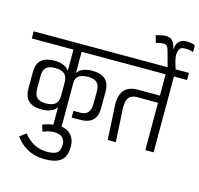

<svg xmlns="http://www.w3.org/2000/svg" viewBox="-224 -1335 1950 1879"><g transform="rotate(15 750.5 -395.5)"><path d="M541 -189Q557 -189 574 -189Q591 -189 607 -189Q647 -189 668.5 -202.5Q690 -216 699.5 -236Q709 -256 711 -277Q713 -298 713 -312Q713 -344 713 -375Q713 -406 713 -437Q713 -495 683.5 -521.5Q654 -548 594 -548Q561 -548 533 -539.5Q505 -531 487.5 -511Q470 -491 469 -458V0H386V-179Q385 -179 384.5 -179Q384 -179 382 -179Q367 -157 342.5 -144.5Q318 -132 291 -126.5Q264 -121 239 -121Q151 -121 105 -160.5Q59 -200 59 -287Q59 -328 59 -368.5Q59 -409 59 -449Q59 -538 105 -577Q151 -616 239 -616Q264 -616 291 -610.5Q318 -605 342.5 -592.5Q367 -580 382 -557H386V-768H-36V-840H892V-768H469V-557H473Q488 -580 512 -592.5Q536 -605 563 -610.5Q590 -616 615 -616Q704 -616 750 -577Q796 -538 796 -449V-286Q796 -236 779.5 -198.5Q763 -161 725 -141Q687 -121 622 -121H541ZM142 -301Q142 -244 171 -216.5Q200 -189 259 -189Q321 -189 353.5 -214.5Q386 -240 386 -301V-433Q386 -497 353.5 -522.5Q321 -548 259 -548Q200 -548 171 -522Q142 -496 142 -437Z M280 20Q312 8 348.5 -1Q385 -10 432 -11Q519 -12 564 36Q609 84 607 164Q606 213 591.5 247.5Q577 282 549.5 302.5Q522 323 482 332Q442 341 390 341Q358 341 321 335.5Q284 330 245 314Q206 298 167 268Q128 238 93 190L156 142Q189 185 227.5 212.5Q266 240 308 252.5Q350 265 392 265Q461 265 492.5 244Q524 223 525 164Q526 122 508.5 99.5Q491 77 466.5 69Q442 61 418 61Q382 61 351.5 69.5Q321 78 301 86Z M939 0 920 -342Q918 -376 923 -412.5Q928 -449 945.5 -480.5Q963 -512 999.5 -532Q1036 -552 1098 -552H1320V-768H820V-840H1537V-768H1404V0H1320V-479L1112 -480Q1076 -480 1050.5 -467.5Q1025 -455 1013 -423.5Q1001 -392 1002 -335Q1004 -300 1005.5 -274.5Q1007 -249 1008 -230Q1009 -211 1010 -196Q1011 -181 1011.5 -167.5Q1012 -154 1013 -139Q1014 -124 1015 -105Q1016 -86 1017.5 -60.5Q1019 -35 1021 0Z M1355 -840Q1350 -861 1345 -881.5Q1340 -902 1334.5 -924Q1329 -946 1323 -970.5Q1317 -995 1311 -1027Q1314 -1027 1317.5 -1027Q1321 -1027 1325 -1027.5Q1329 -1028 1332 -1028Q1332 -1047 1337.5 -1065.5Q1343 -1084 1354.5 -1098.5Q1366 -1113 1384.5 -1122Q1403 -1131 1429 -1132Q1451 -1133 1477.5 -1129Q1504 -1125 1523 -1115V-1048Q1500 -1055 1481 -1058Q1462 -1061 1438 -1061Q1411 -1061 1396 -1050Q1381 -1039 1375 -1015Q1369 -996 1370 -973Q1371 -950 1376.5 -926.5Q1382 -903 1389 -880.5Q1396 -858 1402 -840ZM1320 -840V-843L1279 -992Q1271 -1025 1258.5 -1039.5Q1246 -1054 1220.5 -1053.5Q1195 -1053 1148 -1040L1126 -1112Q1173 -1126 1207 -1130Q1241 -1134 1264.5 -1125.5Q1288 -1117 1303.5 -1093Q1319 -1069 1329 -1027L1374 -840Z"/></g></svg>

Font: Matangi Medium
Style: Regular
Weight: 500
Designer: Prashant Pant
Foundry: The Graphic Ant
Version: Version 3.002